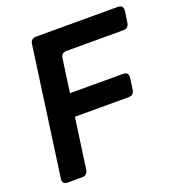

<svg xmlns="http://www.w3.org/2000/svg" viewBox="-134 -856 899 967"><g transform="rotate(-20 315.5 -372.5)"><path d="M66 0Q34 0 39 -32L134 -717Q138 -745 166 -745H603Q635 -745 631 -713L622 -653Q618 -625 591 -625H285Q258 -625 254 -597L229 -419H513Q545 -419 540 -387L532 -327Q527 -299 500 -299H212L174 -28Q169 0 142 0Z"/></g></svg>

Font: Pitagon Sans Text Bold
Style: Italic
Weight: 700
Italic angle: -8°
Designer: Travis Tran
Foundry: Pitagon
Version: Version 1.001; ttfautohint (v1.8.4.7-5d5b);gftools[0.9.26]